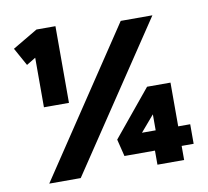

<svg xmlns="http://www.w3.org/2000/svg" viewBox="-80 -818 986 909"><g transform="rotate(-10 412.5 -364.0)"><path d="M123 -360.3V-655L142.3 -610.3L79 -571.7L31.3 -657.7L152 -729H243.3V-360.3H183.7Q169 -360.3 154.3 -360.3Q139.7 -360.3 123 -360.3ZM85 0 552 -700H704.3L236.3 0ZM717.3 -161H791V-67H717.3ZM530 -127 514 -161H661L625 -124.7V-282.7L654 -271.7ZM733.3 0.7H605V-103.3L639.3 -67H458.3L438 -149.3L620.7 -371.3H733.3Z"/></g></svg>

Font: Lexend Medium
Style: Regular
Weight: 500
Designer: Bonnie Shaver-Troup, Thomas Jockin
Foundry: Lexend
Version: Version 1.005